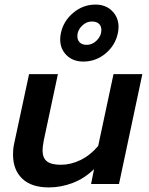

<svg xmlns="http://www.w3.org/2000/svg" viewBox="-20 -804 650 839"><path d="M243 -632Q243 -646 246 -659Q257 -712 300 -748Q343 -784 397 -784Q442 -784 470 -756Q498 -728 498 -686Q498 -673 495 -659Q484 -606 441.5 -570.5Q399 -535 344 -535Q299 -535 271 -562.5Q243 -590 243 -632ZM423 -673Q423 -690 412.5 -700Q402 -710 381 -710Q357 -710 337.5 -690.5Q318 -671 318 -646Q318 -629 328.5 -618.5Q339 -608 359 -608Q384 -608 403.5 -628Q423 -648 423 -673ZM37 -128Q37 -156 42 -177L107 -480H233L171 -189Q166 -162 166 -147Q166 -114 185 -99Q204 -84 246 -84Q289 -84 331.5 -104.5Q374 -125 409 -166L476 -480H602L500 0H378L391 -65Q349 -24 297.5 -4.5Q246 15 194 15Q117 15 77 -23.5Q37 -62 37 -128Z"/></svg>

Font: Prompt Medium
Style: Italic
Weight: 500
Italic angle: -12°
Designer: Katatrad Team
Foundry: CadsonDemak
Version: Version 1.001